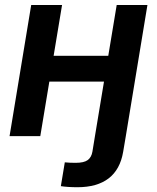

<svg xmlns="http://www.w3.org/2000/svg" viewBox="-20 -556 641 784"><path d="M296.4 208.5Q275.9 208.5 258.3 207.3Q240.7 206.1 228.5 204.1L244.6 106.9Q253.4 107.9 265.9 108.4Q278.3 108.9 288.6 108.9Q322.8 108.9 338.1 97.7Q353.5 86.4 357.4 63L367.7 0H493.7L482.9 64Q470.7 136.2 423.6 172.4Q376.5 208.5 296.4 208.5ZM455.6 -328.1 438 -222.7H147.5L165 -328.1ZM233.4 -535.6 144.5 0H19L107.4 -535.6ZM582 -535.6 493.7 0H367.7L456.5 -535.6Z"/></svg>

Font: Inter 20pt SemiBold
Style: Italic
Weight: 600
Italic angle: -9.3988°
Version: Version 4.001;git-66647c0bb